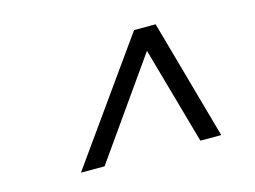

<svg xmlns="http://www.w3.org/2000/svg" viewBox="-60 -796 719 542"><g transform="rotate(-15 300.0 -525.0)"><path d="M117 -350 366 -700H429L527 -350H466L386 -634L186 -350Z"/></g></svg>

Font: Red Hat Text VF
Style: Italic
Weight: 400
Italic angle: -12°
Designer: Pentagram, MCKL
Foundry: Pentagram, MCKL
Version: Version 1.023